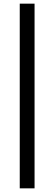

<svg xmlns="http://www.w3.org/2000/svg" viewBox="-20 -810 297 1050"><path d="M88 -790H169V220H88Z"/></svg>

Font: Oak Sans Medium
Style: Regular
Weight: 500
Designer: Erik Kennedy, Walven
Foundry: Erik Kennedy, Walven
Version: Version 1.000